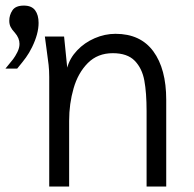

<svg xmlns="http://www.w3.org/2000/svg" viewBox="-91 -684 711 704"><path d="M80.5 -497.5 73.5 -550H144L155.5 -436Q165 -471 191.8 -499.2Q218.5 -527.5 256 -543.8Q293.5 -560 332.5 -560Q424 -560 471.2 -495.8Q518.5 -431.5 518.5 -318V0H446.5V-277Q446.5 -344 438.2 -388.8Q430 -433.5 403 -461.2Q376 -489 322.5 -489Q267 -489 231 -452.8Q195 -416.5 178.8 -360Q162.5 -303.5 162.5 -241V0H89.5V-402Q89.5 -425.5 87.2 -446.2Q85 -467 80.5 -497.5ZM50.5 -600Q50.5 -560 26.5 -511Q16 -489.5 4 -473Q-8 -456.5 -28 -432.5H-71Q-50.5 -457 -42.8 -467.2Q-35 -477.5 -27.2 -493Q-19.5 -508.5 -19.5 -523Q-19.5 -544.5 -36.5 -564Q-47 -575 -52 -585Q-57 -595 -57 -608Q-57 -628.5 -45.5 -646Q-34 -663.5 -3.5 -663.5Q25 -663.5 37.8 -646.2Q50.5 -629 50.5 -600Z"/></svg>

Font: JuliaMono Light
Style: Regular
Weight: 300
Monospace: yes
Designer: cormullion
Foundry: corm
Version: Version 0.054; ttfautohint (v1.8.4)